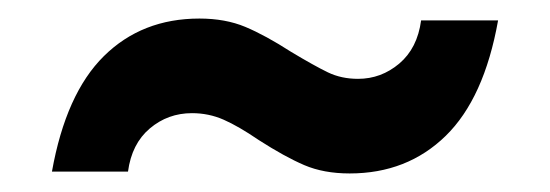

<svg xmlns="http://www.w3.org/2000/svg" viewBox="-20 -423 593 207"><path d="M36 -238Q51 -322 92 -362.5Q133 -403 195 -403Q223 -403 244.5 -394Q266 -385 294 -367Q319 -352 333.5 -345Q348 -338 366 -338Q391 -338 410.5 -354.5Q430 -371 434 -401H517Q502 -317 460.5 -276.5Q419 -236 357 -236Q329 -236 308 -245Q287 -254 259 -272Q237 -287 221 -294Q205 -301 187 -301Q161 -301 141.5 -284.5Q122 -268 118 -238Z"/></svg>

Font: A Bank Premium Med
Style: Regular
Weight: 500
Designer: Ninad Kale (Devanagari), Jonny Pinhorn (Latin), Htun Naung (Myanmar)
Foundry: Indian Type Foundry
Version: 4.004